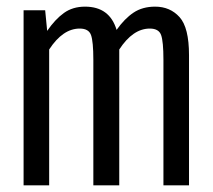

<svg xmlns="http://www.w3.org/2000/svg" viewBox="-20 -558 640 578"><path d="M549 -392V0H472V-378Q472 -433 465 -452.5Q458 -472 431 -472Q380 -472 339 -409V0H261V-378Q261 -433 254 -452.5Q247 -472 220 -472Q169 -472 128 -409V0H51V-527H116L122 -465Q146 -500 172.5 -519Q199 -538 236 -538Q310 -538 331 -468Q355 -502 382 -520Q409 -538 447 -538Q492 -538 520.5 -506.5Q549 -475 549 -392Z"/></svg>

Font: Fira Mono
Style: Regular
Weight: 400
Designer: Carrois Corporate & Edenspiekermann AG
Foundry: Carrois Corporate GbR & Edenspiekermann AG
Version: Version 3.206